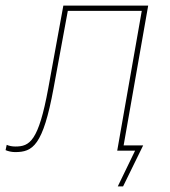

<svg xmlns="http://www.w3.org/2000/svg" viewBox="-40 -540 610 688"><path d="M14 5C77 5 114 -17 152 -224L203 -501H468L380 0H444L382 128H401L473 -19H403L491 -520H187L133 -224C98 -33 66 -15 15 -15C4 -15 -7 -17 -16 -21L-20 -2C-11 2 2 5 14 5Z"/></svg>

Font: Fixel Text 20240404 Thin
Style: Italic
Weight: 100
Width: 4
Italic angle: -10°
Designer: AlfaBravo + MacPaw
Foundry: Kyrylo Tkachov, Marchela Mozhyna, Serhii Makarenko, Maria Weinstein, Zakhar Kryvoshyya
Version: Version 1.211;Glyphs 3.2 (3225)